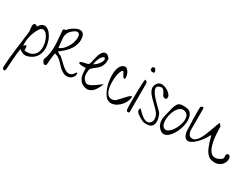

<svg xmlns="http://www.w3.org/2000/svg" viewBox="-78 -1439 3319 2529"><g transform="rotate(30 1581.5 -174.0)"><path d="M6.8 330.1Q-9.8 318.4 -7.8 299.8Q-4.9 227.5 2 156.2Q8.8 85 17.6 14.6Q26.4 -55.7 35.6 -126.5Q44.9 -197.3 53.7 -269.5Q54.7 -275.4 52.7 -288.6Q50.8 -301.8 48.8 -317.4Q46.9 -333 46.4 -349.1Q45.9 -365.2 49.8 -377Q53.7 -388.7 63.5 -393.6Q73.2 -398.4 91.8 -392.6Q94.7 -391.6 101.1 -385.7Q107.4 -379.9 107.4 -377Q131.8 -422.9 162.1 -435.1Q192.4 -447.3 222.7 -435.1Q252.9 -422.9 279.3 -390.6Q305.7 -358.4 323.7 -315.4Q341.8 -272.5 348.1 -223.6Q354.5 -174.8 343.8 -128.9Q333 -83 302.2 -44.9Q271.5 -6.8 214.8 14.6Q168.9 32.2 136.2 23.4Q103.5 14.6 69.3 -15.6Q54.7 65.4 50.3 148.9Q45.9 232.4 38.1 315.4Q33.2 329.1 27.3 334.5Q21.5 339.8 6.8 330.1ZM123 -31.2Q124 -30.3 126.5 -27.3Q128.9 -24.4 129.9 -24.4Q192.4 -17.6 231.4 -36.6Q270.5 -55.7 289.6 -89.4Q308.6 -123 311 -166Q313.5 -209 303.7 -250Q293.9 -291 275.4 -325.2Q256.8 -359.4 233.4 -376Q210 -392.6 184.6 -385.7Q159.2 -378.9 137.7 -338.9Q102.5 -273.4 87.4 -209.5Q72.3 -145.5 77.1 -70.3Q98.6 -94.7 107.9 -94.2Q117.2 -93.8 120.1 -82Q123 -70.3 122.1 -53.7Q121.1 -37.1 123 -31.2Z M711.9 -26.4Q672.9 -48.8 650.9 -71.8Q628.9 -94.7 609.4 -116.7Q589.8 -138.7 564.5 -158.7Q539.1 -178.7 494.1 -194.3Q487.3 -174.8 483.4 -148.4Q479.5 -122.1 477.1 -95.2Q474.6 -68.4 473.1 -44.4Q471.7 -20.5 469.7 -7.8Q457 7.8 445.3 5.9Q433.6 3.9 424.3 -6.3Q415 -16.6 408.7 -30.8Q402.3 -44.9 401.4 -52.7Q423.8 -105.5 432.1 -159.2Q440.4 -212.9 439.9 -269.5Q439.5 -326.2 433.6 -386.7Q427.7 -447.3 423.8 -513.7Q428.7 -521.5 437 -526.4Q445.3 -531.2 455.1 -527.3Q467.8 -542 488.3 -560.1Q508.8 -578.1 532.7 -593.3Q556.6 -608.4 582.5 -618.2Q608.4 -627.9 630.9 -626.5Q653.3 -625 670.4 -609.4Q687.5 -593.8 695.3 -558.6Q703.1 -507.8 692.4 -463.9Q681.6 -419.9 657.7 -380.4Q633.8 -340.8 597.7 -306.2Q561.5 -271.5 517.6 -239.3Q514.6 -233.4 520 -228Q525.4 -222.7 533.7 -218.3Q542 -213.9 550.8 -210.9Q559.6 -208 563.5 -207Q583 -193.4 606.4 -170.4Q629.9 -147.5 655.8 -123.5Q681.6 -99.6 708.5 -80.1Q735.4 -60.5 761.7 -55.2Q788.1 -49.8 813 -62.5Q837.9 -75.2 860.4 -116.2H876Q879.9 -86.9 866.7 -62Q853.5 -37.1 829.6 -23.4Q805.7 -9.8 774.4 -8.8Q743.2 -7.8 711.9 -26.4ZM486.3 -347.7Q487.3 -343.8 488.3 -333.5Q489.3 -323.2 490.7 -312Q492.2 -300.8 493.2 -291Q494.1 -281.2 494.1 -277.3Q536.1 -293.9 567.4 -329.1Q598.6 -364.3 618.2 -404.8Q637.7 -445.3 644 -485.8Q650.4 -526.4 643.6 -552.7Q636.7 -579.1 614.7 -585.4Q592.8 -591.8 555.7 -565.4Q520.5 -540 504.4 -516.1Q488.3 -492.2 482.9 -466.3Q477.5 -440.4 480.5 -411.6Q483.4 -382.8 486.3 -347.7Z M1036.1 -7.8Q999 -23.4 980 -47.9Q960.9 -72.3 952.1 -101.6Q943.4 -130.9 941.4 -164.1Q939.5 -197.3 936.5 -231.4Q914.1 -227.5 892.6 -228Q871.1 -228.5 855 -231.9Q838.9 -235.4 832 -241.7Q825.2 -248 830.6 -255.4Q835.9 -262.7 857.4 -270.5Q878.9 -278.3 920.9 -285.2Q926.8 -285.2 938 -291Q949.2 -296.9 951.2 -299.8Q958 -309.6 963.9 -333.5Q969.7 -357.4 976.1 -386.7Q982.4 -416 991.7 -445.8Q1001 -475.6 1015.1 -497.1Q1029.3 -518.6 1049.3 -527.3Q1069.3 -536.1 1098.6 -523.4Q1101.6 -521.5 1106.9 -516.1Q1112.3 -510.7 1118.2 -504.9Q1124 -499 1129.4 -493.7Q1134.8 -488.3 1136.7 -485.4Q1140.6 -437.5 1130.9 -404.3Q1121.1 -371.1 1104.5 -348.1Q1087.9 -325.2 1067.4 -309.6Q1046.9 -293.9 1028.3 -279.8Q1009.8 -265.6 996.6 -251Q983.4 -236.3 982.4 -214.8Q980.5 -189.5 980.5 -168.5Q980.5 -147.5 985.4 -128.9Q990.2 -110.4 1002 -93.8Q1013.7 -77.1 1036.1 -61.5Q1052.7 -49.8 1077.1 -55.7Q1101.6 -61.5 1127 -76.2Q1152.3 -90.8 1176.8 -109.4Q1201.2 -127.9 1218.8 -141.1Q1236.3 -154.3 1244.1 -158.2Q1252 -162.1 1244.1 -146.5Q1230.5 -114.3 1211.9 -82Q1193.4 -49.8 1168 -27.3Q1142.6 -4.9 1109.9 2.4Q1077.1 9.8 1036.1 -7.8ZM1004.9 -362.3Q1003.9 -357.4 1001 -342.8Q998 -328.1 998 -323.2Q999 -322.3 1001.5 -322.3Q1003.9 -322.3 1004.9 -323.2Q1007.8 -325.2 1013.7 -329.6Q1019.5 -334 1025.4 -338.4Q1031.2 -342.8 1036.6 -347.2Q1042 -351.6 1043.9 -353.5Q1073.2 -382.8 1085.4 -407.7Q1097.7 -432.6 1097.7 -448.2Q1097.7 -463.9 1087.4 -469.2Q1077.1 -474.6 1063 -465.8Q1048.8 -457 1033.2 -432.1Q1017.6 -407.2 1004.9 -362.3Z M1390.6 -14.6Q1365.2 -34.2 1343.3 -74.2Q1321.3 -114.3 1306.6 -163.6Q1292 -212.9 1286.1 -266.6Q1280.3 -320.3 1285.2 -367.7Q1290 -415 1308.1 -450.7Q1326.2 -486.3 1359.4 -500Q1386.7 -510.7 1406.7 -495.6Q1426.8 -480.5 1439.5 -455.6Q1452.1 -430.7 1456.5 -404.3Q1460.9 -377.9 1456.1 -365.7Q1451.2 -353.5 1437 -363.8Q1422.9 -374 1398.4 -422.9Q1387.7 -445.3 1375.5 -438Q1363.3 -430.7 1353 -403.3Q1342.8 -376 1336.4 -334.5Q1330.1 -293 1329.6 -248Q1329.1 -203.1 1336.4 -160.6Q1343.8 -118.2 1361.3 -88.4Q1378.9 -58.6 1408.7 -47.4Q1438.5 -36.1 1482.4 -53.7Q1491.2 -57.6 1510.7 -78.1Q1530.3 -98.6 1553.2 -124Q1576.2 -149.4 1598.6 -172.9Q1621.1 -196.3 1636.2 -205.1Q1651.4 -213.9 1655.3 -202.6Q1659.2 -191.4 1644.5 -146.5Q1633.8 -112.3 1606 -77.6Q1578.1 -43 1542.5 -20Q1506.8 2.9 1466.8 7.3Q1426.8 11.7 1390.6 -14.6Z M1683.6 -23.4Q1681.6 -29.3 1680.7 -63Q1679.7 -96.7 1679.2 -144.5Q1678.7 -192.4 1679.7 -248.5Q1680.7 -304.7 1682.1 -354Q1683.6 -403.3 1686 -439.5Q1688.5 -475.6 1691.4 -485.4Q1697.3 -488.3 1704.1 -485.4Q1710.9 -482.4 1716.3 -477.5Q1721.7 -472.7 1725.6 -465.8Q1729.5 -459 1729.5 -454.1V-23.4Q1729.5 -12.7 1723.6 -7.3Q1717.8 -2 1709.5 -2Q1701.2 -2 1693.8 -7.3Q1686.5 -12.7 1683.6 -23.4ZM1691.4 -637.7Q1690.4 -640.6 1689.9 -646Q1689.5 -651.4 1689.5 -657.7Q1689.5 -664.1 1689.9 -669.4Q1690.4 -674.8 1691.4 -676.8Q1699.2 -680.7 1709 -683.6Q1718.8 -686.5 1729.5 -684.6Q1746.1 -663.1 1750.5 -649.9Q1754.9 -636.7 1751 -629.4Q1747.1 -622.1 1737.8 -620.6Q1728.5 -619.1 1718.8 -621.1Q1709 -623 1700.7 -627.4Q1692.4 -631.8 1691.4 -637.7Z M1940.4 4.9Q1931.6 0 1916.5 -7.3Q1901.4 -14.6 1884.8 -24.4Q1868.2 -34.2 1853 -45.4Q1837.9 -56.6 1828.1 -69.8Q1818.4 -83 1817.4 -97.7Q1816.4 -112.3 1828.1 -127.9Q1830.1 -129.9 1841.3 -117.7Q1852.5 -105.5 1870.1 -88.4Q1887.7 -71.3 1910.2 -53.2Q1932.6 -35.2 1956.1 -25.9Q1979.5 -16.6 2002.9 -20Q2026.4 -23.4 2045.9 -48.8Q2053.7 -59.6 2057.1 -73.7Q2060.5 -87.9 2059.6 -102.5Q2058.6 -117.2 2055.2 -131.3Q2051.8 -145.5 2045.9 -157.2Q2033.2 -184.6 2006.3 -212.9Q1979.5 -241.2 1948.7 -270.5Q1918 -299.8 1888.7 -330.1Q1859.4 -360.4 1842.8 -391.6Q1826.2 -422.9 1826.7 -454.6Q1827.1 -486.3 1855.5 -519.5Q1877.9 -544.9 1911.6 -544.9Q1945.3 -544.9 1978 -530.3Q2010.7 -515.6 2035.6 -492.7Q2060.5 -469.7 2066.4 -448.2Q2069.3 -439.5 2068.4 -429.2Q2067.4 -418.9 2062.5 -412.1Q2057.6 -405.3 2048.3 -402.8Q2039.1 -400.4 2024.4 -406.2Q2007.8 -412.1 1998.5 -431.6Q1989.3 -451.2 1979 -470.2Q1968.8 -489.3 1952.6 -500.5Q1936.5 -511.7 1905.3 -502Q1870.1 -490.2 1867.2 -466.3Q1864.3 -442.4 1881.3 -411.6Q1898.4 -380.9 1928.2 -347.2Q1958 -313.5 1988.8 -283.2Q2019.5 -252.9 2043.9 -229Q2068.4 -205.1 2074.2 -194.3Q2085.9 -171.9 2095.2 -138.2Q2104.5 -104.5 2101.6 -72.3Q2098.6 -40 2080.1 -16.1Q2061.5 7.8 2017.6 10.7Q2011.7 11.7 2001.5 12.2Q1991.2 12.7 1980.5 12.7Q1969.7 12.7 1958.5 10.7Q1947.3 8.8 1940.4 4.9Z M2208 -7.8Q2179.7 -29.3 2166 -55.2Q2152.3 -81.1 2147.9 -109.9Q2143.6 -138.7 2147.9 -169.4Q2152.3 -200.2 2161.1 -231.4Q2167 -251 2172.4 -278.3Q2177.7 -305.7 2185.5 -333.5Q2193.4 -361.3 2204.1 -385.3Q2214.8 -409.2 2230.5 -422.9Q2240.2 -431.6 2255.9 -436Q2271.5 -440.4 2288.1 -440.9Q2304.7 -441.4 2320.3 -440.4Q2335.9 -439.5 2345.7 -438.5Q2388.7 -435.5 2412.1 -409.7Q2435.5 -383.8 2443.4 -345.7Q2451.2 -307.6 2445.8 -260.7Q2440.4 -213.9 2424.3 -168.5Q2408.2 -123 2383.8 -83Q2359.4 -43 2330.6 -18.1Q2301.8 6.8 2270 11.7Q2238.3 16.6 2208 -7.8ZM2222.7 -61.5Q2247.1 -42 2275.4 -52.7Q2303.7 -63.5 2329.6 -92.8Q2355.5 -122.1 2376 -163.6Q2396.5 -205.1 2405.3 -246.6Q2414.1 -288.1 2408.2 -323.7Q2402.3 -359.4 2377 -377Q2340.8 -401.4 2308.6 -392.1Q2276.4 -382.8 2252 -354Q2227.5 -325.2 2211.4 -282.2Q2195.3 -239.3 2190.4 -196.3Q2185.5 -153.3 2192.9 -116.2Q2200.2 -79.1 2222.7 -61.5Z M2968.8 -7.8Q2945.3 -14.6 2925.8 -32.7Q2906.2 -50.8 2890.6 -75.7Q2875 -100.6 2863.3 -129.4Q2851.6 -158.2 2842.3 -187Q2833 -215.8 2826.2 -241.2Q2819.3 -266.6 2814.5 -285.2H2806.6Q2794.9 -259.8 2771 -224.1Q2747.1 -188.5 2717.8 -155.3Q2688.5 -122.1 2655.8 -97.7Q2623 -73.2 2593.8 -68.8Q2564.5 -64.5 2541 -86.4Q2517.6 -108.4 2506.8 -168.9Q2502 -261.7 2500 -353.5Q2498 -445.3 2500 -538.1Q2502.9 -542 2510.3 -547.9Q2517.6 -553.7 2525.4 -555.7Q2533.2 -557.6 2539.6 -553.2Q2545.9 -548.8 2545.9 -531.2V-208Q2545.9 -199.2 2548.3 -187.5Q2550.8 -175.8 2556.2 -164.6Q2561.5 -153.3 2568.4 -144Q2575.2 -134.8 2584 -130.9Q2619.1 -116.2 2647.5 -131.3Q2675.8 -146.5 2698.7 -179.7Q2721.7 -212.9 2740.7 -258.3Q2759.8 -303.7 2775.4 -347.7Q2791 -391.6 2804.2 -429.2Q2817.4 -466.8 2830.1 -485.4Q2832 -484.4 2834.5 -481Q2836.9 -477.5 2837.9 -476.6Q2840.8 -472.7 2849.6 -461.4Q2858.4 -450.2 2860.4 -446.3Q2860.4 -428.7 2860.8 -397.9Q2861.3 -367.2 2864.3 -330.6Q2867.2 -293.9 2873 -254.4Q2878.9 -214.8 2889.2 -178.7Q2899.4 -142.6 2915.5 -113.8Q2931.6 -85 2954.6 -69.8Q2977.5 -54.7 3008.3 -56.2Q3039.1 -57.6 3080.1 -83Q3100.6 -95.7 3104.5 -106.4Q3108.4 -117.2 3107.4 -128.4Q3106.4 -139.6 3106 -151.4Q3105.5 -163.1 3119.1 -179.7Q3143.6 -187.5 3156.2 -173.8Q3168.9 -160.2 3170.4 -135.7Q3171.9 -111.3 3160.6 -82.5Q3149.4 -53.7 3124.5 -32.2Q3099.6 -10.7 3061 -1.5Q3022.5 7.8 2968.8 -7.8Z"/></g></svg>

Font: Give You Glory
Style: Regular
Weight: 400
Designer: Kimberly Geswein
Foundry: Kimberly Geswein
Version: Version 1.002